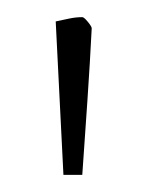

<svg xmlns="http://www.w3.org/2000/svg" viewBox="-20 -699 172 224"><path d="M76 -679Q78 -679 82.5 -673.5Q87 -668 87 -666Q85 -626 82 -582Q79 -538 76 -495H54L45 -674Q54 -676 61.5 -677.5Q69 -679 76 -679Z"/></svg>

Font: Grenze Gotisch Thin
Style: Regular
Weight: 100
Designer: Renata Polastri
Foundry: Omnibus-Type
Version: Version 1.001